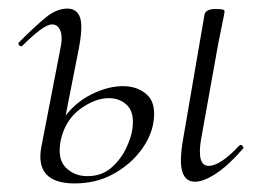

<svg xmlns="http://www.w3.org/2000/svg" viewBox="-20 -415 603 448"><path d="M435 9Q413 9 405.5 -14Q398 -37 407 -89L457 -380Q459 -394 483 -394Q497 -394 500.5 -392.5Q504 -391 504 -388Q504 -385 499 -361.5Q494 -338 489 -312L449 -89Q439 -28 467 -28Q494 -28 538 -75Q542 -79 546 -74.5Q550 -70 546 -67Q513 -29 484 -10Q455 9 435 9ZM154 13Q107 13 87.5 -9Q68 -31 77 -75L120 -297Q127 -328 121 -343Q115 -358 102 -358Q91 -358 73.5 -345Q56 -332 33 -309Q29 -305 25 -309Q21 -313 25 -317Q61 -353 86.5 -374Q112 -395 137 -395Q160 -395 167 -373.5Q174 -352 163 -297L122 -89Q113 -45 133 -24.5Q153 -4 184 -4Q217 -4 239.5 -23.5Q262 -43 274.5 -69.5Q287 -96 289 -115Q294 -152 277 -169Q260 -186 234 -186Q202 -186 167.5 -161Q133 -136 122 -89L109 -90Q117 -129 142.5 -156.5Q168 -184 202 -199Q236 -214 267 -214Q301 -214 323 -194Q345 -174 338 -130Q333 -96 308 -63Q283 -30 243.5 -8.5Q204 13 154 13Z"/></svg>

Font: Cormorant Light
Style: Italic
Weight: 300
Italic angle: -10°
Designer: Christian Thalmann (Catharsis Fonts)
Foundry: Catharsis Fonts
Version: Version 4.000